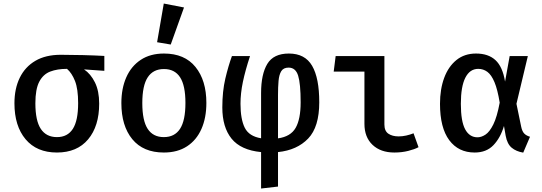

<svg xmlns="http://www.w3.org/2000/svg" viewBox="-20 -864 3117 1105"><path d="M329.2 -548.7Q388.7 -548.7 457.7 -546.9Q526.7 -545.1 580.5 -542.1V-456.4L463.6 -464.6Q502.1 -439 526.4 -389.7Q550.8 -340.5 550.8 -267.7Q550.8 -137.9 487.2 -62.1Q423.6 13.8 307.7 13.8Q191.3 13.8 127.2 -62.6Q63.1 -139 63.1 -269.7Q63.1 -353.8 93.8 -416.7Q124.6 -479.5 183.8 -514.1Q243.1 -548.7 329.2 -548.7ZM183.6 -269.7Q183.6 -169.2 214.9 -122.1Q246.2 -74.9 307.7 -74.9Q368.7 -74.9 399.2 -122.3Q429.7 -169.7 429.7 -270.3Q429.7 -352.3 411.5 -398.2Q393.3 -444.1 365.6 -467.7Q309.7 -467.7 269 -452.1Q228.2 -436.4 205.9 -393.6Q183.6 -350.8 183.6 -269.7Z M923.6 -555.9Q1042.6 -555.9 1105.1 -478.5Q1167.7 -401 1167.7 -271.8Q1167.7 -185.6 1139.2 -121.5Q1110.8 -57.4 1056.2 -21.8Q1001.5 13.8 923.1 13.8Q804.6 13.8 741.5 -62.8Q678.5 -139.5 678.5 -270.8Q678.5 -354.9 706.9 -419.2Q735.4 -483.6 790.3 -519.7Q845.1 -555.9 923.6 -555.9ZM923.6 -466.7Q861.5 -466.7 830.3 -419.2Q799 -371.8 799 -270.8Q799 -169.7 830 -122.3Q861 -74.9 923.1 -74.9Q985.1 -74.9 1016.2 -122.6Q1047.2 -170.3 1047.2 -271.8Q1047.2 -371.8 1016.4 -419.2Q985.6 -466.7 923.6 -466.7ZM922.6 -843.6 1039 -821 962.6 -607.7 884.1 -621Z M1642.6 -555.9Q1735.4 -555.9 1776.4 -485.1Q1817.4 -414.4 1817.4 -275.4Q1817.4 -133.3 1753.6 -66.7Q1689.7 0 1580 11.3V209.7L1482.6 221V11.3Q1366.2 0 1312.8 -65.9Q1259.5 -131.8 1259.5 -245.6Q1259.5 -338.5 1276.9 -412.1Q1294.4 -485.6 1314.9 -541.5H1419Q1391.8 -459 1377.9 -392.8Q1364.1 -326.7 1364.1 -267.2Q1364.1 -177.9 1388.7 -128.7Q1413.3 -79.5 1482.6 -68.2V-328.7Q1482.6 -436.9 1518.5 -496.4Q1554.4 -555.9 1642.6 -555.9ZM1641 -474.9Q1611.3 -474.9 1598.7 -454.4Q1586.2 -433.8 1583.1 -398.5Q1580 -363.1 1580 -317.9V-67.7Q1652.8 -77.9 1681.5 -128.2Q1710.3 -178.5 1710.3 -275.4Q1710.3 -382.1 1695.9 -428.5Q1681.5 -474.9 1641 -474.9Z M2077.4 -451.8H1900.5L1911.8 -541.5H2192.3V-147.2Q2192.3 -110.3 2215.1 -94.6Q2237.9 -79 2274.4 -79Q2295.4 -79 2317.4 -83.8Q2339.5 -88.7 2360 -96.9L2388.7 -16.9Q2367.2 -5.1 2329.7 4.4Q2292.3 13.8 2249.7 13.8Q2170.8 13.8 2124.1 -30.3Q2077.4 -74.4 2077.4 -151.3Z M2719.5 -555.9Q2790.3 -555.9 2831.5 -517.9Q2872.8 -480 2886.7 -394.4L2913.3 -541.5H3017.9L2952.3 -266.7L2979.5 -134.9Q2985.1 -107.7 2997.2 -95.4Q3009.2 -83.1 3030.3 -76.9L2991.3 14.4Q2950.8 7.7 2924.9 -13.8Q2899 -35.4 2890.3 -82.6L2880.5 -139Q2860.5 -71.3 2820 -28.7Q2779.5 13.8 2711.8 13.8Q2618.5 13.8 2565.4 -57.4Q2512.3 -128.7 2512.3 -266.7Q2512.3 -350.8 2536.4 -415.9Q2560.5 -481 2606.9 -518.5Q2653.3 -555.9 2719.5 -555.9ZM2732.3 -467.7Q2684.1 -467.7 2658.2 -416.9Q2632.3 -366.2 2632.3 -266.7Q2632.3 -165.6 2657.2 -119.7Q2682.1 -73.8 2728.2 -73.8Q2750.8 -73.8 2774.4 -89.5Q2797.9 -105.1 2819.2 -147.9Q2840.5 -190.8 2855.9 -273.3Q2843.6 -348.7 2825.9 -391Q2808.2 -433.3 2784.9 -450.5Q2761.5 -467.7 2732.3 -467.7Z"/></svg>

Font: Fira Code Medium
Style: Regular
Weight: 500
Designer: Carrois Corporate, Edenspiekermann AG, Nikita Prokopov
Foundry: Carrois Corporate, Edenspiekermann AG, Nikita Prokopov
Version: Version 6.002